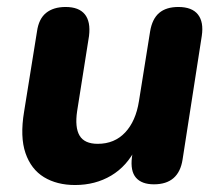

<svg xmlns="http://www.w3.org/2000/svg" viewBox="-20 -519 630 550"><path d="M195 11Q143 11 106 -11.5Q69 -34 53 -80.5Q37 -127 49 -199L86 -429Q91 -465 112 -482Q133 -499 168 -499Q206 -499 223 -478Q240 -457 235 -416L201 -201Q194 -154 208 -130.5Q222 -107 260 -107Q308 -107 338.5 -139.5Q369 -172 378 -229L410 -429Q416 -465 436 -482Q456 -499 491 -499Q530 -499 547 -477.5Q564 -456 558 -416L503 -62Q492 9 421 9Q386 9 369.5 -10Q353 -29 358 -69L367 -132L370 -96Q344 -43 298.5 -16Q253 11 195 11Z"/></svg>

Font: Nunito ExtraLight ExtraBold
Style: Italic
Weight: 800
Italic angle: -9°
Version: Version 3.602